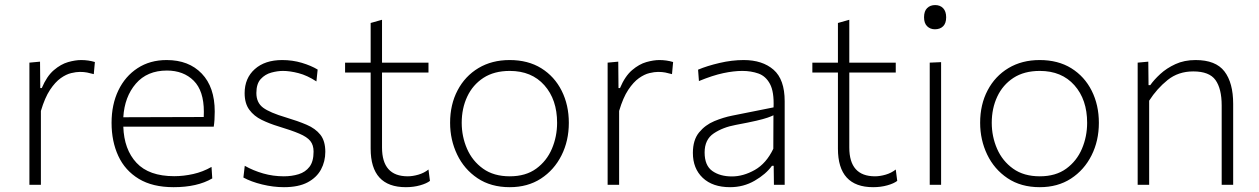

<svg xmlns="http://www.w3.org/2000/svg" viewBox="-20 -748 5096 777"><path d="M99 0V-494.5L142 -498.5L143 -391.5H149Q169.5 -440 198 -464.2Q226.5 -488.5 255.8 -496.8Q285 -505 308.5 -505Q337.5 -505 364 -497L359.5 -448Q345 -452 332.5 -454.5Q320 -457 303 -457Q288.5 -457 268.2 -452.2Q248 -447.5 225.8 -431.8Q203.5 -416 182.5 -384.5Q161.5 -353 145.5 -299V0Z M682.5 9.5Q597.5 9.5 541.8 -24.2Q486 -58 458.8 -116.8Q431.5 -175.5 431.5 -251Q431.5 -325 459 -382.2Q486.5 -439.5 536.8 -472.2Q587 -505 654.5 -505Q744 -505 796.5 -450.2Q849 -395.5 849 -296.5Q849 -261 845 -235.5H479Q482 -143 532.5 -89Q583 -35 685 -35Q723 -35 762 -43.8Q801 -52.5 836 -72.5L839 -26Q778.5 9.5 682.5 9.5ZM655.5 -462.5Q575.5 -462.5 529.8 -409.5Q484 -356.5 479 -273.5L804.5 -274.5Q805 -283.5 805 -295.5Q805 -380.5 763.8 -421.5Q722.5 -462.5 655.5 -462.5Z M1129 9.5Q1086 9.5 1041 -1.5Q996 -12.5 965 -29.5L970.5 -77Q1005 -57.5 1045.2 -46Q1085.5 -34.5 1128.5 -34.5Q1161 -34.5 1188.5 -43Q1216 -51.5 1232.5 -73Q1249 -94.5 1249 -134.5Q1249 -161 1235.8 -177.5Q1222.5 -194 1191.2 -207.2Q1160 -220.5 1107 -236.5Q1070.5 -247.5 1039.2 -262.8Q1008 -278 989 -303.8Q970 -329.5 970 -371Q970 -431.5 1011 -468.2Q1052 -505 1122 -505Q1163.5 -505 1201.2 -493.8Q1239 -482.5 1265.5 -466.5L1260.5 -418.5Q1223 -443 1188 -452Q1153 -461 1125 -461Q1103 -461 1078 -454.2Q1053 -447.5 1035.2 -428.2Q1017.5 -409 1017.5 -371.5Q1017.5 -332.5 1044.8 -312.2Q1072 -292 1138 -272.5Q1185 -258.5 1220.8 -243.2Q1256.5 -228 1276.5 -202.8Q1296.5 -177.5 1296.5 -133.5Q1296.5 -94.5 1279 -62Q1261.5 -29.5 1224.8 -10Q1188 9.5 1129 9.5Z M1622.5 9.5Q1480 9.5 1480 -146.5V-454.5H1376.5V-494.5H1480V-655L1526 -668V-494.5H1714V-454.5H1526V-151Q1526 -34.5 1630 -34.5Q1650 -34.5 1673.2 -41.2Q1696.5 -48 1714 -62L1720 -16Q1706.5 -5.5 1680 2Q1653.5 9.5 1622.5 9.5Z M2043 9.5Q1966.5 9.5 1912.5 -26.8Q1858.5 -63 1830 -122.5Q1801.5 -182 1801.5 -251Q1801.5 -325 1831.8 -382.5Q1862 -440 1916.2 -472.5Q1970.5 -505 2042.5 -505Q2117 -505 2170.5 -471.8Q2224 -438.5 2253 -380.8Q2282 -323 2282 -251Q2282 -178 2252.2 -119Q2222.5 -60 2169 -25.2Q2115.5 9.5 2043 9.5ZM2043 -34.5Q2107.5 -34.5 2150 -65.5Q2192.5 -96.5 2213.5 -146Q2234.5 -195.5 2234.5 -251Q2234.5 -345 2183 -403Q2131.5 -461 2043 -461Q1979.5 -461 1936.2 -432.8Q1893 -404.5 1870.8 -357Q1848.5 -309.5 1848.5 -251Q1848.5 -195.5 1870 -146Q1891.5 -96.5 1934.8 -65.5Q1978 -34.5 2043 -34.5Z M2439 0V-494.5L2482 -498.5L2483 -391.5H2489Q2509.5 -440 2538 -464.2Q2566.5 -488.5 2595.8 -496.8Q2625 -505 2648.5 -505Q2677.5 -505 2704 -497L2699.5 -448Q2685 -452 2672.5 -454.5Q2660 -457 2643 -457Q2628.5 -457 2608.2 -452.2Q2588 -447.5 2565.8 -431.8Q2543.5 -416 2522.5 -384.5Q2501.5 -353 2485.5 -299V0Z M2934.5 9.5Q2864 9.5 2824 -28.2Q2784 -66 2784 -129Q2784 -181.5 2809 -212Q2834 -242.5 2870.8 -257.8Q2907.5 -273 2943 -280L3110.5 -313.5Q3113 -376.5 3096 -408.2Q3079 -440 3049.2 -450.5Q3019.5 -461 2984 -461Q2949.5 -461 2907 -452Q2864.5 -443 2808.5 -420L2805 -466Q2841.5 -481.5 2891.8 -493.2Q2942 -505 2989.5 -505Q3065.5 -505 3110.5 -465.8Q3155.5 -426.5 3155.5 -338.5V0H3112L3111 -77H3104Q3079.5 -43 3034.2 -16.8Q2989 9.5 2934.5 9.5ZM2942 -34Q2988 -34 3034.5 -60.2Q3081 -86.5 3109.5 -146L3110 -281.5Q3101 -277 3086 -271.8Q3071 -266.5 3041 -259.5Q3011 -252.5 2957.5 -242.5Q2905.5 -233 2868.5 -208.2Q2831.5 -183.5 2831.5 -131Q2831.5 -78 2862.8 -56Q2894 -34 2942 -34Z M3513.5 9.5Q3371 9.5 3371 -146.5V-454.5H3267.5V-494.5H3371V-655L3417 -668V-494.5H3605V-454.5H3417V-151Q3417 -34.5 3521 -34.5Q3541 -34.5 3564.2 -41.2Q3587.5 -48 3605 -62L3611 -16Q3597.5 -5.5 3571 2Q3544.5 9.5 3513.5 9.5Z M3742.5 0V-494.5L3788.5 -496.5V0ZM3763.5 -629.5Q3744.5 -629.5 3732 -641.8Q3719.5 -654 3719.5 -678Q3719.5 -703 3732 -715.2Q3744.5 -727.5 3764.5 -727.5Q3784.5 -727.5 3796.8 -714.8Q3809 -702 3809 -678Q3809 -654 3796.8 -641.8Q3784.5 -629.5 3763.5 -629.5Z M4188 9.5Q4111.5 9.5 4057.5 -26.8Q4003.5 -63 3975 -122.5Q3946.5 -182 3946.5 -251Q3946.5 -325 3976.8 -382.5Q4007 -440 4061.2 -472.5Q4115.5 -505 4187.5 -505Q4262 -505 4315.5 -471.8Q4369 -438.5 4398 -380.8Q4427 -323 4427 -251Q4427 -178 4397.2 -119Q4367.5 -60 4314 -25.2Q4260.5 9.5 4188 9.5ZM4188 -34.5Q4252.5 -34.5 4295 -65.5Q4337.5 -96.5 4358.5 -146Q4379.5 -195.5 4379.5 -251Q4379.5 -345 4328 -403Q4276.5 -461 4188 -461Q4124.5 -461 4081.2 -432.8Q4038 -404.5 4015.8 -357Q3993.5 -309.5 3993.5 -251Q3993.5 -195.5 4015 -146Q4036.5 -96.5 4079.8 -65.5Q4123 -34.5 4188 -34.5Z M4584 0V-494.5L4627 -498.5L4628 -403.5H4635Q4650 -425 4675.5 -448.5Q4701 -472 4736.8 -488.5Q4772.5 -505 4818.5 -505Q4900 -505 4935.2 -459Q4970.5 -413 4970.5 -327.5V0H4924V-321Q4924 -389 4899 -424Q4874 -459 4809 -459Q4748.5 -459 4705.2 -424.2Q4662 -389.5 4630.5 -340.5V0Z"/></svg>

Font: Commissioner ExtraLight
Style: Regular
Weight: 200
Designer: Kostas Bartsokas
Foundry: Kostas Bartsokas
Version: Version 1.000; ttfautohint (v1.8.3)